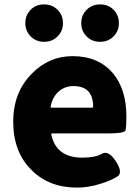

<svg xmlns="http://www.w3.org/2000/svg" viewBox="-20 -838 636 872"><path d="M330 14Q203 14 124 -65Q40 -147 40 -285Q40 -418 124 -503Q202 -583 310 -583Q428 -583 494 -504Q554 -431 554 -309Q554 -260 550 -246Q546 -232 469 -232H217Q212 -232 213 -227Q235 -122 354 -122Q413 -122 442.5 -139.5Q472 -157 506 -106Q539 -55 514.5 -37.5Q490 -20 435.5 -3Q381 14 330 14ZM210 -354Q209 -349 214 -349H398Q403 -349 403 -354Q403 -447 313 -447Q274 -447 246 -422Q218 -397 210 -354ZM180.5 -648Q144 -648 119.5 -672.5Q95 -697 95 -733Q95 -769 119 -793.5Q143 -818 180 -818Q217 -818 241.5 -793.5Q266 -769 266 -733Q266 -697 241.5 -672.5Q217 -648 180.5 -648ZM434.5 -648Q398 -648 373.5 -672.5Q349 -697 349 -733Q349 -769 373.5 -793.5Q398 -818 435 -818Q472 -818 496 -793.5Q520 -769 520 -733Q520 -697 495.5 -672.5Q471 -648 434.5 -648Z"/></svg>

Font: Resource Han Rounded TW Heavy
Style: Regular
Weight: 900
Designer: Cyano Hao (round all glyphs); Ryoko NISHIZUKA 西塚涼子 (kana, bopomofo & ideographs); Paul D. Hunt (Latin, Greek & Cyrillic)
Foundry: Cyano Hao
Version: 0.990